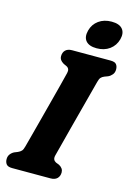

<svg xmlns="http://www.w3.org/2000/svg" viewBox="-134 -972 716 1039"><g transform="rotate(15 224.0 -452.5)"><path d="M250.5 -127Q247 -112.5 250.8 -104Q254.5 -95.5 264 -90.5L283 -83Q307.5 -69.5 307.5 -46.5Q307.5 -25.5 294.8 -12.8Q282 0 258 0H43Q18.5 0 9.8 -11.2Q1 -22.5 1 -39.5Q1 -56.5 10.5 -68.2Q20 -80 32.5 -85.5L50 -92.5Q62.5 -98 69.8 -105.8Q77 -113.5 81.5 -132Q88.5 -158.5 100.2 -202.2Q112 -246 125.5 -298Q139 -350 152.8 -402.2Q166.5 -454.5 178.2 -499.5Q190 -544.5 197 -574Q203.5 -599.5 183 -609.5L166.5 -617Q141.5 -631 141.5 -653.5Q141.5 -675 154.2 -687.5Q167 -700 191 -700H406Q431 -700 439.5 -689Q448 -678 448 -661Q448 -643.5 438.5 -632Q429 -620.5 416 -614.5L396 -607Q384 -602 377.5 -594.5Q371 -587 366.5 -569Q358.5 -539.5 346.8 -494.2Q335 -449 321 -396.5Q307 -344 293.5 -292.2Q280 -240.5 268.8 -197Q257.5 -153.5 250.5 -127ZM316 -744.5Q273.5 -744.5 255.2 -766Q237 -787.5 247 -825.5Q256.5 -862 286.2 -883.5Q316 -905 358.5 -905Q401.5 -905 419.5 -883.5Q437.5 -862 428 -825.5Q418 -788 388.2 -766.2Q358.5 -744.5 316 -744.5Z"/></g></svg>

Font: Fraunces 144pt SuperSoft
Style: Bold Italic
Weight: 700
Italic angle: -16°
Version: Version 1.000;[0bf87f6ff]